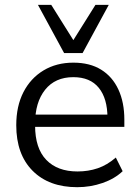

<svg xmlns="http://www.w3.org/2000/svg" viewBox="-20 -773 584 802"><path d="M302.5 8.9Q184.5 8.9 116.2 -59.7Q47.9 -128.4 47.9 -249.9Q47.9 -329.4 77.8 -387.9Q107.8 -446.3 161.7 -478.8Q215.6 -511.3 286.4 -511.3Q355.2 -511.3 402.3 -482.1Q449.5 -453 474.4 -399.4Q499.4 -345.8 499.4 -272.9V-243.1H109.7V-294.2H445.9L428.9 -280.8Q428.9 -361.4 392.8 -406Q356.7 -450.7 286.3 -450.7Q210.6 -450.7 168.6 -398.3Q126.6 -345.8 126.6 -257.2V-248.5Q126.6 -153.7 173.2 -105.3Q219.8 -56.8 303.9 -56.8Q349 -56.8 388.3 -70.2Q427.7 -83.6 463.8 -114.9L492.3 -57.9Q459 -26.2 408.5 -8.7Q357.9 8.9 302.5 8.9ZM247.8 -551.3 138.4 -752.8H194L286.4 -605.4L378.8 -752.8H434.4L325 -551.3Z"/></svg>

Font: Mulish ExtraLight
Style: Regular
Weight: 200
Designer: Vernon Adams
Foundry: Vernon Adams
Version: Version 3.603